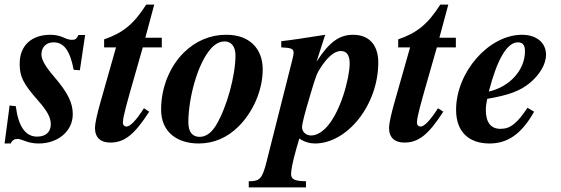

<svg xmlns="http://www.w3.org/2000/svg" viewBox="-39 -614 2452 839"><path d="M333 -461H304C295 -444 291 -440 276 -440C266 -440 256 -442 239 -450C222 -458 201 -462 181 -462C100 -462 47 -416 47 -336C47 -282 59 -252 127 -175C167 -130 183 -101 183 -71C183 -39 163 -17 123 -17C72 -17 41 -62 30 -150L3 -153L-19 13H8C14 -1 24 -7 37 -7C44 -7 54 -4 67 1C89 10 110 13 131 13C213 13 279 -40 279 -115C279 -163 259 -207 199 -277C160 -322 142 -353 142 -376C142 -408 163 -429 195 -429C241 -429 267 -392 283 -309L310 -307Z M668 -407V-449H596L635 -594H600C546 -509 498 -470 416 -442V-407H468L401 -171C386 -119 376 -74 376 -56C376 -12 401 9 443 9C503 9 547 -23 613 -126L590 -141C556 -88 530 -61 514 -61C506 -61 498 -66 498 -79C498 -103 516 -166 551 -288L585 -407Z M948 -462C880 -462 816 -435 765 -385C705 -326 665 -235 665 -135C665 -37 735 13 829 13C896 13 955 -13 1004 -62C1065 -123 1109 -217 1109 -311C1109 -403 1049 -462 952 -462ZM990 -372C990 -285 953 -145 904 -65C883 -31 859 -16 833 -16C803 -16 784 -36 784 -80C784 -182 823 -335 883 -402C902 -423 922 -433 943 -433C972 -433 990 -410 990 -372Z M1345 -347 1382 -462C1280 -446 1242 -440 1190 -434V-407C1235 -405 1244 -401 1244 -382C1244 -372 1235 -340 1222 -288L1126 92C1107 168 1096 178 1048 178V205H1298V178C1248 177 1233 170 1233 146C1233 132 1238 98 1257 32L1269 -9C1291 7 1316 13 1337 13C1479 13 1614 -156 1614 -341C1614 -415 1576 -462 1504 -462C1447 -462 1402 -434 1346 -347ZM1489 -336C1489 -275 1449 -118 1382 -52C1363 -34 1342 -22 1320 -22C1298 -22 1281 -38 1281 -58C1281 -75 1292 -116 1319 -207C1341 -280 1345 -293 1363 -320C1389 -359 1419 -391 1450 -391C1474 -391 1489 -376 1489 -336Z M1953 -407V-449H1881L1920 -594H1885C1831 -509 1783 -470 1701 -442V-407H1753L1686 -171C1671 -119 1661 -74 1661 -56C1661 -12 1686 9 1728 9C1788 9 1832 -23 1898 -126L1875 -141C1841 -88 1815 -61 1799 -61C1791 -61 1783 -66 1783 -79C1783 -103 1801 -166 1836 -288L1870 -407Z M2266 -143C2220 -74 2191 -51 2148 -51C2106 -51 2084 -79 2084 -133C2084 -149 2086 -162 2090 -182C2187 -199 2235 -217 2278 -253C2318 -287 2347 -332 2347 -375C2347 -426 2307 -462 2242 -462C2097 -462 1954 -299 1954 -134C1954 -35 2013 13 2100 13C2177 13 2239 -26 2295 -126ZM2255 -390C2255 -307 2187 -234 2097 -214C2133 -353 2176 -429 2224 -429C2248 -429 2255 -413 2255 -390Z"/></svg>

Font: STIXGeneral
Style: Bold Italic
Weight: 700
Italic angle: -16.33°
Designer: MicroPress Inc., with final additions and corrections provided by Coen Hoffman, Elsevier (retired)
Version: Version 1.1.0